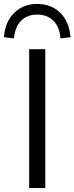

<svg xmlns="http://www.w3.org/2000/svg" viewBox="-61 -955 378 975"><path d="M87 0V-705H169V0ZM10 -760 -41 -766Q-35 -845 11.5 -890Q58 -935 128 -935Q199 -935 245 -890Q291 -845 297 -766L246 -760Q242 -818 210.5 -849.5Q179 -881 128 -881Q77 -881 46 -849.5Q15 -818 10 -760Z"/></svg>

Font: Nunito Sans 12pt ExtraLight 12pt
Style: Regular
Weight: 400
Version: Version 3.101;gftools[0.9.27]